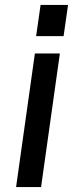

<svg xmlns="http://www.w3.org/2000/svg" viewBox="-20 -756 307 776"><path d="M222 -540 146 0H45L121 -540ZM255 -736 237 -610H126L144 -736Z"/></svg>

Font: Pathway Extreme 28pt Medium
Style: Italic
Weight: 500
Italic angle: -8°
Designer: Eduardo Rodriguez Tunni
Foundry: Eduardo Rodriguez Tunni
Version: Version 1.001;gftools[0.9.26]